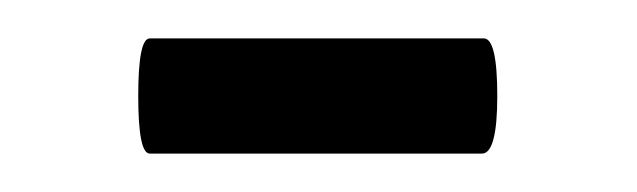

<svg xmlns="http://www.w3.org/2000/svg" viewBox="-20 -316 332 100"><path d="M58 -236Q52 -236 52 -266Q52 -296 58 -296H232Q239 -296 239 -266Q239 -236 231 -236Z"/></svg>

Font: Junicode Cond Medium
Style: Regular
Weight: 500
Width: 3
Designer: Peter S. Baker
Version: Version 2.201